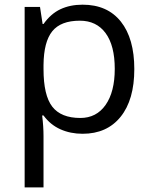

<svg xmlns="http://www.w3.org/2000/svg" viewBox="-20 -565 653 825"><path d="M335 9.8Q282.7 9.8 239.5 -9.5Q196.3 -28.8 167 -68.8H161.1Q167 -22 167 20V240.2H85.9V-535.2H151.9L163.1 -461.9H167Q198.2 -505.9 239.7 -525.4Q281.2 -544.9 335 -544.9Q441.4 -544.9 499.3 -472.2Q557.1 -399.4 557.1 -268.1Q557.1 -136.2 498.3 -63.2Q439.5 9.8 335 9.8ZM323.2 -476.1Q241.2 -476.1 204.6 -430.7Q168 -385.3 167 -286.1V-268.1Q167 -155.3 204.6 -106.7Q242.2 -58.1 325.2 -58.1Q394.5 -58.1 433.8 -114.3Q473.1 -170.4 473.1 -269Q473.1 -369.1 433.8 -422.6Q394.5 -476.1 323.2 -476.1Z"/></svg>

Font: Samim FD
Style: FD
Weight: 400
Foundry: DejaVu fonts team - Redesigned by Saber Rastikerdar
Version: Version 4.0.5